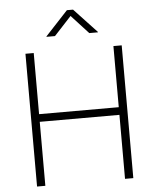

<svg xmlns="http://www.w3.org/2000/svg" viewBox="-61 -997 849 1048"><g transform="rotate(-5 363.0 -472.5)"><path d="M99.1 0V-727.5H144.5V-392.6H581.1V-727.5H626.5V0H581.1V-350.6H144.5V0ZM268.1 -809.6H221.7V-812L345.2 -944.8H378.9L503.4 -812V-809.6H456.1L362.3 -911.6Z"/></g></svg>

Font: Inter 18pt ExtraLight
Style: Regular
Weight: 250
Designer: Rasmus Andersson
Foundry: rsms
Version: Version 4.001;git-66647c0bb